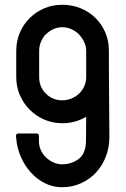

<svg xmlns="http://www.w3.org/2000/svg" viewBox="-20 -798 529 804"><path d="M48 -475V-585Q48 -626 63 -661Q78 -696 104 -722Q130 -748 165 -763Q200 -778 241 -778Q282 -778 317.5 -763.5Q353 -749 379.5 -723Q406 -697 421 -662Q436 -627 436 -585V-512L438 -223Q438 -181 423.5 -143Q409 -105 383 -76.5Q357 -48 320 -31Q283 -14 240 -14Q201 -14 167.5 -31Q134 -48 108.5 -76.5Q83 -105 67 -142Q51 -179 48 -218L47 -229Q47 -239 57 -239H133Q143 -239 143 -229V-207Q143 -187 151 -169.5Q159 -152 172.5 -139Q186 -126 203.5 -118Q221 -110 240 -110Q279 -110 309 -132Q339 -154 340 -207L341 -309Q319 -296 294 -289Q269 -282 241 -282Q201 -282 166 -297Q131 -312 104.5 -338.5Q78 -365 63 -400Q48 -435 48 -475ZM144 -585V-475Q144 -434 172 -406Q200 -378 241 -378Q261 -378 279 -385.5Q297 -393 311 -406Q325 -419 333 -437Q341 -455 341 -475V-585Q341 -604 332.5 -622Q324 -640 310.5 -654Q297 -668 278.5 -676Q260 -684 241 -684Q221 -684 203.5 -676Q186 -668 172 -654V-655Q159 -641 151.5 -623Q144 -605 144 -585Z"/></svg>

Font: Kanalisirung
Style: Regular
Weight: 500
Designer: Peter Wiegel
Foundry: Peter Wiegel
Version: 1.000